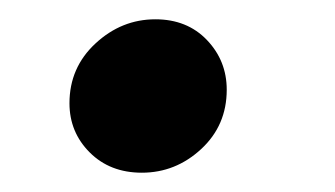

<svg xmlns="http://www.w3.org/2000/svg" viewBox="-20 -166 347 199"><path d="M127 13Q94 13 73 -8Q52 -29 52 -59Q52 -96 79 -121Q106 -146 141 -146Q174 -146 194.5 -124.5Q215 -103 215 -73Q215 -36 188.5 -11.5Q162 13 127 13Z"/></svg>

Font: DeepMind Serif Text
Style: Italic
Weight: 400
Italic angle: -12°
Designer: Frank Grießhammer / Modifications: Colophon Foundry
Foundry: Colophon Foundry
Version: Version 5.003; ttfautohint (v1.8.2)